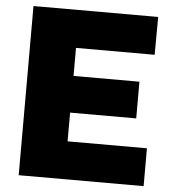

<svg xmlns="http://www.w3.org/2000/svg" viewBox="-53 -790 754 839"><g transform="rotate(5 324.0 -371.0)"><path d="M60 -742H607L606 -576H261V-453H550V-292H260V-166H608V0H60Z"/></g></svg>

Font: Morrison Black
Style: Regular
Weight: 900
Designer: Pablo Impallari, Rodrigo Fuenzalida (Modified by Dan O. Williams)
Version: Version 0.03;June 6, 2019;FontCreator 11.5.0.2425 64-bit; tt